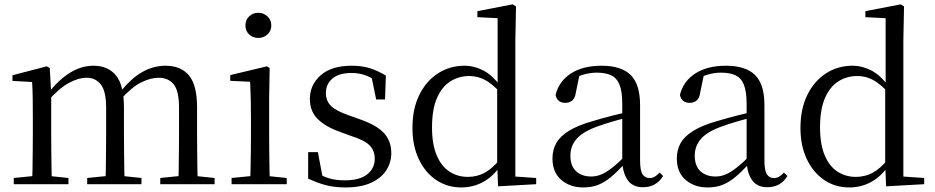

<svg xmlns="http://www.w3.org/2000/svg" viewBox="-20 -825 4186 860"><path d="M41.7 0V-27.8L150.4 -38.6H182.8L286.7 -27.8V0ZM123.9 0Q125.1 -24.4 125.6 -65.3Q126.1 -106.3 126.6 -150.7Q127.1 -195.1 127.1 -228.5V-290.4Q127.1 -341 126.6 -380.9Q126.1 -420.7 123.9 -457.7L35.8 -462.6V-487.9L189.9 -528L202.9 -519.8L209.3 -406.1V-403.1V-228.5Q209.3 -195.1 209.8 -150.7Q210.3 -106.3 210.8 -65.3Q211.3 -24.4 212.3 0ZM370.5 0V-27.8L477.6 -38.6H511L613.6 -27.8V0ZM452.2 0Q453.4 -24.4 453.9 -64.8Q454.4 -105.3 454.9 -149.7Q455.4 -194.1 455.4 -228.5V-342.2Q455.4 -416 431.8 -446.4Q408.2 -476.7 368.3 -476.7Q330.5 -476.7 287.1 -452.8Q243.8 -428.8 192.4 -370.6L183.1 -406H194.2Q242.5 -467.6 293.4 -499.1Q344.2 -530.6 398.6 -530.6Q463.7 -530.6 499.5 -487.1Q535.2 -443.5 535.2 -342.4V-228.5Q535.2 -194.1 535.7 -149.7Q536.2 -105.3 536.8 -64.8Q537.4 -24.4 538.4 0ZM697.8 0V-27.8L803.7 -38.6H836.9L941.3 -27.8V0ZM778.2 0Q779.9 -24.4 780.4 -64.8Q780.9 -105.3 781.4 -149.7Q781.9 -194.1 781.9 -228.5V-342.2Q781.9 -418.5 757.8 -447.6Q733.7 -476.7 690.6 -476.7Q653.6 -476.7 610.8 -455.1Q568 -433.4 517.9 -376.5L507.4 -412.6H518.8Q566.7 -474 617 -502.3Q667.2 -530.6 721.1 -530.6Q790.1 -530.6 826.4 -487.2Q862.7 -443.9 862.7 -343.5V-228.5Q862.7 -194.1 863.2 -149.7Q863.7 -105.3 864.2 -64.8Q864.7 -24.4 865.7 0Z M1017.3 0V-27.8L1127.1 -38.6H1158.5L1264.3 -27.8V0ZM1100.3 0Q1101.3 -24.4 1102.2 -65.3Q1103.1 -106.3 1103.6 -150.7Q1104.1 -195.1 1104.1 -228.5V-288.8Q1104.1 -339.6 1103.2 -380.6Q1102.3 -421.6 1100.3 -458.9L1011.3 -463V-488.6L1175.7 -528L1187.9 -519.8L1185.5 -380.2V-228.5Q1185.5 -195.1 1186 -150.7Q1186.5 -106.3 1187.1 -65.3Q1187.7 -24.4 1188.7 0ZM1136.8 -655Q1112.9 -655 1096.1 -670.5Q1079.3 -686 1079.3 -711.1Q1079.3 -735.9 1096.1 -751.8Q1112.9 -767.7 1136.8 -767.7Q1160.2 -767.7 1177.7 -751.8Q1195.2 -735.9 1195.2 -711.1Q1195.2 -686 1177.7 -670.5Q1160.2 -655 1136.8 -655Z M1527.4 14.6Q1478.9 14.6 1440 4.5Q1401.1 -5.6 1360.2 -25.1L1360.3 -143.7H1403.8L1427.5 -18.1L1390.9 -20.3V-56.3Q1419.4 -37.5 1450.2 -27.4Q1480.9 -17.3 1524.7 -17.3Q1591.2 -17.3 1624.8 -44.1Q1658.5 -70.9 1658.5 -113.5Q1658.5 -150.2 1635.8 -173.6Q1613.2 -197 1551.6 -216.4L1499.9 -235.4Q1439.2 -257 1403.6 -291.4Q1368 -325.9 1368 -382Q1368 -445.2 1416.4 -487.9Q1464.8 -530.6 1555.1 -530.6Q1600.4 -530.6 1635.5 -519.9Q1670.7 -509.2 1708.4 -486.4L1704.6 -379.4H1664.9L1641.1 -495.5L1672.5 -490.1V-457.8Q1641.7 -479.4 1613.9 -488.7Q1586.2 -498.1 1555.1 -498.1Q1498.1 -498.1 1468.9 -473.1Q1439.7 -448 1439.7 -408.5Q1439.7 -372 1463.7 -349.5Q1487.6 -327 1542.5 -308.4L1592.8 -290.4Q1668.6 -264 1700.7 -228.1Q1732.7 -192.1 1732.7 -139.6Q1732.7 -96.6 1709.5 -61.4Q1686.3 -26.2 1640.9 -5.8Q1595.5 14.6 1527.4 14.6Z M2046.4 14.6Q1983 14.6 1933.4 -19Q1883.9 -52.6 1855.7 -112.6Q1827.4 -172.7 1827.4 -251.6Q1827.4 -337.9 1858.4 -400.3Q1889.3 -462.8 1942.3 -496.7Q1995.2 -530.6 2060.4 -530.6Q2104.2 -530.6 2145.3 -509.2Q2186.5 -487.7 2222.7 -437.5H2232.5L2219.8 -411.3Q2184.2 -450.3 2151.6 -467.4Q2119 -484.5 2081.8 -484.5Q2035.9 -484.5 1998 -461.1Q1960.2 -437.6 1937.7 -386.9Q1915.1 -336.1 1915.1 -253.7Q1915.1 -178.2 1936.2 -128.9Q1957.2 -79.6 1993.6 -56.1Q2030.1 -32.7 2075.2 -32.7Q2116.2 -32.7 2150 -50.6Q2183.7 -68.5 2218.4 -110.2L2230.9 -82.4H2221.5Q2187.7 -33.4 2143.1 -9.4Q2098.5 14.6 2046.4 14.6ZM2211 9.6 2206.9 -88.8V-91.6V-430.7L2208.9 -440.3V-743.5L2118.3 -748.1V-775.1L2276.5 -805.5L2291.3 -796.5L2288.3 -644.4V-34.2L2381.6 -27.8V0Z M2592.7 14.6Q2533.5 14.6 2494.1 -19.1Q2454.6 -52.8 2454.6 -115.1Q2454.6 -153.9 2471.8 -184.3Q2488.9 -214.6 2528.4 -239Q2567.9 -263.5 2633.9 -282.3Q2675.8 -294.9 2721.8 -306.7Q2767.8 -318.5 2807.8 -327.7V-303.3Q2767.8 -293.3 2726.7 -281.5Q2685.6 -269.7 2651.6 -257Q2588.3 -233.6 2561.6 -201.7Q2534.9 -169.7 2534.9 -128.2Q2534.9 -81.6 2560.5 -58Q2586.2 -34.4 2628.1 -34.4Q2650.6 -34.4 2672.6 -43.3Q2694.6 -52.2 2722.7 -74.2Q2750.7 -96.3 2788.8 -134.4L2797.5 -87.1H2773.9Q2742.7 -53.7 2715.5 -31.1Q2688.2 -8.4 2659.1 3.1Q2630 14.6 2592.7 14.6ZM2859.8 13.6Q2815.1 13.6 2792.8 -16.6Q2770.5 -46.7 2767.2 -99.7V-103.3V-359Q2767.2 -415 2755.1 -445.3Q2742.9 -475.6 2717.7 -487.6Q2692.6 -499.6 2653 -499.6Q2624.3 -499.6 2595.1 -491.4Q2565.9 -483.2 2532.7 -464.7L2576.2 -491.9L2559.8 -412.7Q2556.2 -386 2543.7 -375.2Q2531.1 -364.3 2512.4 -364.3Q2476.2 -364.3 2468.5 -399.7Q2483.4 -461 2537.1 -495.8Q2590.8 -530.6 2675.2 -530.6Q2762.5 -530.6 2804.8 -489.2Q2847 -447.8 2847 -354.6V-107.7Q2847 -60.8 2858.1 -44.2Q2869.1 -27.5 2889.4 -27.5Q2902 -27.5 2912 -33.2Q2922 -38.8 2934.4 -52.1L2950.1 -36.7Q2934.2 -10.7 2911.6 1.4Q2889 13.6 2859.8 13.6Z M3149.7 14.6Q3090.5 14.6 3051.1 -19.1Q3011.6 -52.8 3011.6 -115.1Q3011.6 -153.9 3028.8 -184.3Q3045.9 -214.6 3085.4 -239Q3124.9 -263.5 3190.9 -282.3Q3232.8 -294.9 3278.8 -306.7Q3324.8 -318.5 3364.8 -327.7V-303.3Q3324.8 -293.3 3283.7 -281.5Q3242.6 -269.7 3208.6 -257Q3145.3 -233.6 3118.6 -201.7Q3091.9 -169.7 3091.9 -128.2Q3091.9 -81.6 3117.5 -58Q3143.2 -34.4 3185.1 -34.4Q3207.6 -34.4 3229.6 -43.3Q3251.6 -52.2 3279.7 -74.2Q3307.7 -96.3 3345.8 -134.4L3354.5 -87.1H3330.9Q3299.7 -53.7 3272.5 -31.1Q3245.2 -8.4 3216.1 3.1Q3187 14.6 3149.7 14.6ZM3416.8 13.6Q3372.1 13.6 3349.8 -16.6Q3327.5 -46.7 3324.2 -99.7V-103.3V-359Q3324.2 -415 3312.1 -445.3Q3299.9 -475.6 3274.7 -487.6Q3249.6 -499.6 3210 -499.6Q3181.3 -499.6 3152.1 -491.4Q3122.9 -483.2 3089.7 -464.7L3133.2 -491.9L3116.8 -412.7Q3113.2 -386 3100.7 -375.2Q3088.1 -364.3 3069.4 -364.3Q3033.2 -364.3 3025.5 -399.7Q3040.4 -461 3094.1 -495.8Q3147.8 -530.6 3232.2 -530.6Q3319.5 -530.6 3361.8 -489.2Q3404 -447.8 3404 -354.6V-107.7Q3404 -60.8 3415.1 -44.2Q3426.1 -27.5 3446.4 -27.5Q3459 -27.5 3469 -33.2Q3479 -38.8 3491.4 -52.1L3507.1 -36.7Q3491.2 -10.7 3468.6 1.4Q3446 13.6 3416.8 13.6Z M3784.4 14.6Q3721 14.6 3671.4 -19Q3621.9 -52.6 3593.7 -112.6Q3565.4 -172.7 3565.4 -251.6Q3565.4 -337.9 3596.4 -400.3Q3627.3 -462.8 3680.3 -496.7Q3733.2 -530.6 3798.4 -530.6Q3842.2 -530.6 3883.3 -509.2Q3924.5 -487.7 3960.7 -437.5H3970.5L3957.8 -411.3Q3922.2 -450.3 3889.6 -467.4Q3857 -484.5 3819.8 -484.5Q3773.9 -484.5 3736 -461.1Q3698.2 -437.6 3675.7 -386.9Q3653.1 -336.1 3653.1 -253.7Q3653.1 -178.2 3674.2 -128.9Q3695.2 -79.6 3731.6 -56.1Q3768.1 -32.7 3813.2 -32.7Q3854.2 -32.7 3888 -50.6Q3921.7 -68.5 3956.4 -110.2L3968.9 -82.4H3959.5Q3925.7 -33.4 3881.1 -9.4Q3836.5 14.6 3784.4 14.6ZM3949 9.6 3944.9 -88.8V-91.6V-430.7L3946.9 -440.3V-743.5L3856.3 -748.1V-775.1L4014.5 -805.5L4029.3 -796.5L4026.3 -644.4V-34.2L4119.6 -27.8V0Z"/></svg>

Font: Early Summer Mincho VF
Style: Regular
Weight: 250
Designer: GuiWonder
Version: Version 1.002